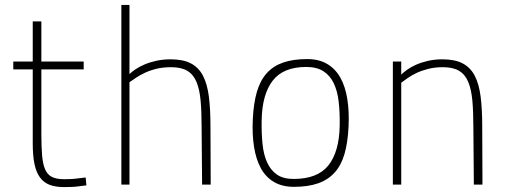

<svg xmlns="http://www.w3.org/2000/svg" viewBox="-20 -750 2078 780"><path d="M148 -468V-206Q148 -154 151 -118.5Q154 -83 163.5 -61.5Q173 -40 191.5 -31Q210 -22 240 -22Q251 -22 265.5 -22.5Q280 -23 294 -25Q310 -27 328 -29L331 3Q315 5 299 7Q285 9 269 9.5Q253 10 240 10Q206 10 182 1Q158 -8 142.5 -29Q127 -50 120 -84Q113 -118 113 -168V-468H34V-500H113V-663H148V-500H320V-468Z M473 0V-730H506V-449Q515 -458 530.5 -468.5Q546 -479 567 -488Q588 -497 615 -503Q642 -509 673 -509Q724 -509 755.5 -492.5Q787 -476 804.5 -442.5Q822 -409 828.5 -358Q835 -307 835 -238L836 0H801L799 -236Q799 -296 795 -341Q791 -386 778.5 -416.5Q766 -447 741.5 -462Q717 -477 675 -477Q642 -477 615.5 -470.5Q589 -464 568 -454Q547 -444 531.5 -433.5Q516 -423 506 -416V0Z M1174 9Q1126 9 1092.5 -11Q1059 -31 1039.5 -67Q1020 -103 1012 -153.5Q1004 -204 1007 -265Q1010 -330 1023.5 -376.5Q1037 -423 1063.5 -452.5Q1090 -482 1130.5 -496Q1171 -510 1228 -510Q1276 -510 1309.5 -490Q1343 -470 1363 -434Q1383 -398 1391 -347.5Q1399 -297 1396 -236Q1393 -171 1379.5 -124.5Q1366 -78 1339 -48.5Q1312 -19 1271.5 -5Q1231 9 1174 9ZM1173 -23Q1270 -23 1314 -78Q1358 -133 1360 -239Q1361 -292 1356 -336Q1351 -380 1336 -411.5Q1321 -443 1294 -460.5Q1267 -478 1224 -478Q1131 -478 1088 -422.5Q1045 -367 1043 -262Q1042 -209 1046.5 -165Q1051 -121 1065.5 -89.5Q1080 -58 1105.5 -40.5Q1131 -23 1173 -23Z M1576 0V-500H1610V-447Q1618 -455 1633 -466Q1648 -477 1669 -486.5Q1690 -496 1717.5 -502.5Q1745 -509 1777 -509Q1828 -509 1859.5 -492.5Q1891 -476 1908.5 -442.5Q1926 -409 1932.5 -358Q1939 -307 1939 -238L1940 0H1905L1903 -236Q1903 -296 1899 -341Q1895 -386 1882.5 -416.5Q1870 -447 1845.5 -462Q1821 -477 1779 -477Q1746 -477 1719 -470Q1692 -463 1671 -453Q1650 -443 1635 -432Q1620 -421 1610 -414V0Z"/></svg>

Font: Panefresco 1wt
Style: Regular
Weight: 250
Version: Version 1.000